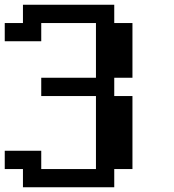

<svg xmlns="http://www.w3.org/2000/svg" viewBox="-20 -789 732 809"><path d="M76.7 0V-76.7H0V-153.8H153.8V-76.7H384.3V-384.3H153.8V-461.4H384.3V-691.9H153.8V-615.2H0V-691.9H76.7V-769H461.4V-691.9H538.1V-461.4H461.4V-384.3H538.1V-76.7H461.4V0Z"/></svg>

Font: Good Old DOS
Style: Regular
Weight: 400
Designer: Vasily Draigo
Foundry: Vasily Draigo
Version: 1.0